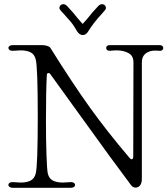

<svg xmlns="http://www.w3.org/2000/svg" viewBox="-20 -896 798 915"><path d="M41 -1Q31 -1 25.5 -5Q20 -9 20 -15Q20 -21 26.5 -25Q33 -29 43 -28Q67 -26 78 -26Q108 -26 126 -35.5Q144 -45 150 -68Q160 -104 160 -341Q160 -578 150 -614Q144 -637 126 -646.5Q108 -656 78 -656Q67 -656 43 -654H39Q30 -654 25 -658Q20 -662 20 -668Q20 -673 25.5 -677Q31 -681 41 -681H179Q193 -681 204.5 -677.5Q216 -674 220 -668Q325 -500 407 -385.5Q489 -271 597 -144Q602 -137 607 -137Q615 -137 615 -150L616 -599Q616 -630 592.5 -643Q569 -656 535 -656Q523 -656 505 -654H502Q494 -654 490 -658Q486 -662 486 -668Q486 -673 490.5 -677Q495 -681 503 -681H741Q749 -681 753.5 -677Q758 -673 758 -667Q758 -661 753 -657Q748 -653 739 -654Q733 -655 720 -655Q692 -655 674 -641Q656 -627 656 -599V-44Q656 -23 647.5 -12.5Q639 -2 626 -2Q613 -2 605 -13Q519 -127 364 -343Q230 -529 221 -541Q217 -548 211 -548Q203 -548 203 -536Q199 -459 199 -321Q199 -228 201.5 -157Q204 -86 208 -68Q214 -45 232 -35.5Q250 -26 280 -26Q291 -26 315 -28H319Q328 -28 333 -24Q338 -20 338 -14Q338 -9 332.5 -5Q327 -1 317 -1ZM348 -746Q331 -776 316 -793.5Q301 -811 281 -833Q278 -836 272.5 -842Q267 -848 265 -851.5Q263 -855 263 -858Q263 -865 268 -870.5Q273 -876 283 -876Q291 -876 300.5 -866.5Q310 -857 329 -835Q349 -809 374 -782Q399 -809 419 -835Q438 -857 447.5 -866.5Q457 -876 465 -876Q475 -876 480 -870.5Q485 -865 485 -858Q485 -853 479.5 -846.5Q474 -840 466 -831Q426 -788 400 -746Q390 -729 374 -729Q367 -729 360 -733.5Q353 -738 348 -746Z"/></svg>

Font: Hina Mincho
Style: Regular
Weight: 400
Designer: satsuyako
Foundry: satsuyako
Version: Version 1.100